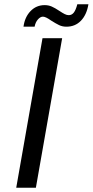

<svg xmlns="http://www.w3.org/2000/svg" viewBox="-20 -879 434 899"><path d="M179 -700H271L148 0H56ZM189 -855Q207 -855 222 -848.5Q237 -842 258 -828Q273 -818 283 -813Q293 -808 302 -808Q316 -808 325.5 -820Q335 -832 342 -859H394Q386 -810 359 -782Q332 -754 291 -754Q272 -754 256.5 -761.5Q241 -769 219 -783Q194 -801 181 -801Q169 -801 157.5 -788Q146 -775 142 -754H90Q96 -799 123 -827Q150 -855 189 -855Z"/></svg>

Font: Sarabun
Style: Italic
Weight: 400
Italic angle: -10°
Designer: Suppakit Chalermlarp | Katatrad Co.,Ltd.
Foundry: Cadson Demak Co.,Ltd.
Version: Version 1.000; ttfautohint (v1.6)